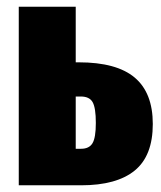

<svg xmlns="http://www.w3.org/2000/svg" viewBox="-20 -553 479 573"><path d="M436 -183Q436 -88 382 -44Q328 0 222 0H36V-533H206V-367H215Q328 -367 382 -321.5Q436 -276 436 -183ZM266 -186Q266 -231 256.5 -248Q247 -265 221 -265H206V-109H222Q246 -109 256 -125.5Q266 -142 266 -186Z"/></svg>

Font: Fira Sans Compressed ExtraBold
Style: Regular
Weight: 800
Width: 1
Designer: bBox Type GmbH & Carrois Corporate GbR & Edenspiekermann AG
Foundry: bBox Type GmbH & Carrois Corporate GbR & Edenspiekermann AG
Version: Version 4.301